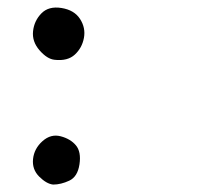

<svg xmlns="http://www.w3.org/2000/svg" viewBox="-20 -381 540 517"><path d="M123 116Q105 114 85.5 94.5Q66 75 69 47Q72 19 94.5 -1Q117 -21 143.5 -14Q170 -7 184.5 10.5Q199 28 194 61.5Q189 95 166.5 105.5Q144 116 123 116ZM127 -220Q107 -222 86.5 -245.5Q66 -269 69 -297Q72 -325 91.5 -345Q111 -365 145.5 -359.5Q180 -354 195.5 -330Q211 -306 206 -279Q201 -252 181.5 -234Q162 -216 127 -220Z"/></svg>

Font: NaniFont Regular
Style: Regular
Weight: 400
Designer: Nanigashitei
Version: Version 1.036